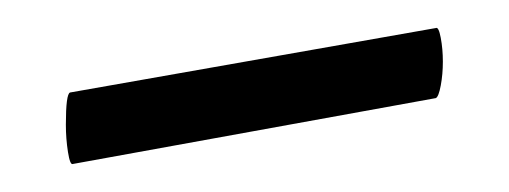

<svg xmlns="http://www.w3.org/2000/svg" viewBox="-20 -277 363 137"><path d="M27 -188Q27 -210 30 -211L291 -257Q293 -258 294.5 -250Q296 -242 296 -233Q296 -224 294.5 -216Q293 -208 291 -207L32 -160Q30 -159 28.5 -168.5Q27 -178 27 -188Z"/></svg>

Font: Cormorant Garamond SemiBold
Style: Regular
Weight: 600
Designer: Christian Thalmann (Catharsis Fonts)
Version: Version 3.000